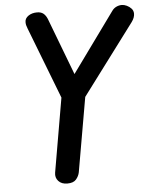

<svg xmlns="http://www.w3.org/2000/svg" viewBox="-61 -979 820 1033"><g transform="rotate(-5 349.0 -463.0)"><path d="M260.5 2.5Q229.5 2.5 212.5 -16.2Q195.5 -35 200 -61.5L269 -461L120 -847Q115.5 -858.5 113.8 -865.5Q112 -872.5 112 -882.5Q112 -902.5 131.2 -915.8Q150.5 -929 178 -929Q199 -929 211.8 -919Q224.5 -909 233 -889L350 -581L582.5 -902Q592 -915.5 606.2 -922.2Q620.5 -929 636 -929Q648 -929 662.2 -922.5Q676.5 -916 687 -904.5Q697.5 -893 697.5 -876.5Q697.5 -856 681.5 -833.5L397 -453.5L327 -52Q323 -32 308.5 -14.8Q294 2.5 260.5 2.5Z"/></g></svg>

Font: Edu AU VIC WA NT Pre SemiBold
Style: Regular
Weight: 600
Designer: Tina and Corey Anderson, Eben Sorkin, Mirko Velimirovic
Foundry: Google for Education
Version: Version 1.001